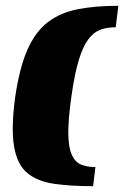

<svg xmlns="http://www.w3.org/2000/svg" viewBox="-20 -553 428 662"><path d="M379 -459Q349 -459 326 -450.5Q303 -442 284.5 -417.5Q266 -393 251.5 -345.5Q237 -298 226 -219Q215 -140 215.5 -92.5Q216 -45 227.5 -19.5Q239 6 259.5 14.5Q280 23 309 23L301 89Q222 89 165 80.5Q108 72 73.5 43Q39 14 28.5 -48Q18 -110 32 -216Q47 -319 74.5 -381.5Q102 -444 145.5 -477Q189 -510 249.5 -521.5Q310 -533 388 -533Z"/></svg>

Font: Genos Thin ExtraBold
Style: Italic
Weight: 800
Italic angle: -8°
Version: Version 1.010